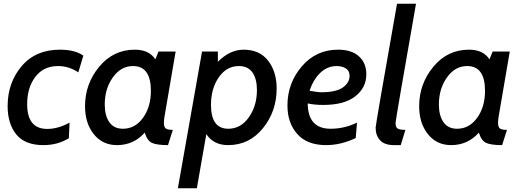

<svg xmlns="http://www.w3.org/2000/svg" viewBox="-20 -770 2807 1032"><path d="M213 10Q114 10 67.5 -47.5Q21 -105 21 -200Q21 -325 96 -414Q171 -503 302 -503Q383 -503 428 -471L401 -381Q350 -415 292 -415Q214 -415 170 -357Q126 -299 126 -210Q126 -77 234 -77Q292 -77 354 -111L350 -27Q290 10 213 10Z M924 -493 865 -148Q861 -127 861 -110Q861 -87 871 -79.5Q881 -72 909 -72L883 10Q823 10 797 -2Q771 -14 758 -57Q698 10 609 10Q531 10 484 -49Q437 -108 437 -199Q437 -319 513 -411Q589 -503 705 -503Q781 -503 815 -451L832 -493ZM695 -415Q630 -415 586.5 -354Q543 -293 543 -208Q543 -149 567.5 -113.5Q592 -78 641 -78Q706 -78 748.5 -136.5Q791 -195 791 -282Q791 -415 695 -415Z M1206 10Q1128 10 1089 -49L1038 242H936L1066 -493H1151V-438Q1216 -503 1289 -503Q1375 -503 1421 -444Q1467 -385 1467 -294Q1467 -172 1393.5 -81Q1320 10 1206 10ZM1264 -415Q1198 -415 1156 -354.5Q1114 -294 1114 -206Q1114 -78 1207 -78Q1274 -78 1317.5 -139.5Q1361 -201 1361 -286Q1361 -346 1337 -380.5Q1313 -415 1264 -415Z M1949 -371Q1949 -299 1890 -252.5Q1831 -206 1718 -206Q1669 -206 1634 -214Q1635 -78 1757 -78Q1831 -78 1899 -111L1892 -28Q1812 10 1733 10Q1631 10 1578 -49.5Q1525 -109 1525 -203Q1525 -323 1602 -413Q1679 -503 1797 -503Q1870 -503 1909.5 -467Q1949 -431 1949 -371ZM1790 -415Q1740 -415 1702 -379Q1664 -343 1644 -282Q1692 -274 1705 -274Q1787 -274 1823 -300Q1859 -326 1859 -362Q1859 -390 1838.5 -402.5Q1818 -415 1790 -415Z M2159 -72 2134 10H2098Q2047 10 2023 -16Q1999 -42 1999 -84Q1999 -100 2114 -750H2216Q2106 -123 2106 -109Q2106 -86 2117.5 -79Q2129 -72 2159 -72Z M2720 -493 2661 -148Q2657 -127 2657 -110Q2657 -87 2667 -79.5Q2677 -72 2705 -72L2679 10Q2619 10 2593 -2Q2567 -14 2554 -57Q2494 10 2405 10Q2327 10 2280 -49Q2233 -108 2233 -199Q2233 -319 2309 -411Q2385 -503 2501 -503Q2577 -503 2611 -451L2628 -493ZM2491 -415Q2426 -415 2382.5 -354Q2339 -293 2339 -208Q2339 -149 2363.5 -113.5Q2388 -78 2437 -78Q2502 -78 2544.5 -136.5Q2587 -195 2587 -282Q2587 -415 2491 -415Z"/></svg>

Font: Cabin
Style: Medium Italic
Weight: 500
Designer: Pablo Impallari
Foundry: Pablo Impallari. www.impallari.com Igino Marini. www.ikern.com
Version: Version 1.005